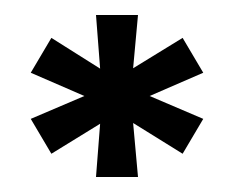

<svg xmlns="http://www.w3.org/2000/svg" viewBox="-20 -824 312 256"><path d="M21 -665.5 92.5 -696 21 -727 48.5 -773.5 113.5 -732.5 108 -804H164L157.5 -733L223.5 -773.5L251 -727L179.5 -696L251 -665.5L223.5 -619L157.5 -660L164 -588H108L113.5 -659L48.5 -619Z"/></svg>

Font: Big Shoulders
Style: Bold
Weight: 700
Designer: Patric King
Foundry: XO Type Co
Version: Version 2.002